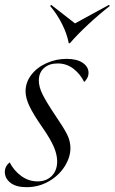

<svg xmlns="http://www.w3.org/2000/svg" viewBox="-44 -764 475 796"><path d="M232 -520Q275 -520 299 -503.5Q323 -487 323 -462Q323 -450 317.5 -440Q312 -430 305 -424Q289 -457 260.5 -479Q232 -501 195 -501Q160 -501 138.5 -482Q117 -463 117 -430Q117 -404 132 -373.5Q147 -343 183 -289Q220 -235 234 -207Q248 -179 248 -150Q248 -112 224 -74Q200 -36 158 -12Q116 12 66 12Q22 12 -1 -6.5Q-24 -25 -24 -51Q-24 -74 -4 -91Q14 -56 44.5 -34Q75 -12 112 -12Q148 -12 170.5 -34.5Q193 -57 193 -95Q193 -123 179 -155.5Q165 -188 133 -234Q94 -290 78 -324Q62 -358 62 -385Q62 -423 86 -454Q110 -485 149.5 -502.5Q189 -520 232 -520ZM246 -585H241Q234 -623 213.5 -664Q193 -705 164 -739L168 -744L267 -667L408 -744L411 -739Q366 -704 321 -662Q276 -620 246 -585Z"/></svg>

Font: Nyght Serif Light Italic
Style: Regular
Weight: 300
Italic angle: -16°
Designer: Maksym Kobuzan
Version: Version 0.410